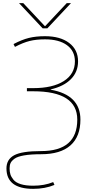

<svg xmlns="http://www.w3.org/2000/svg" viewBox="-20 -970 582 1220"><path d="M75 -672 66 -690Q119 -718 163.5 -729Q208 -740 266 -740Q363 -740 419.5 -697Q476 -654 476 -580Q476 -513 430.5 -467Q385 -421 302 -402V-400Q491 -367 491 -210Q491 -102 427.5 -46Q364 10 241 10Q175 10 132.5 17.5Q90 25 71.5 39Q53 53 47 66.5Q41 80 41 100Q41 121 46 137.5Q51 154 65.5 172Q80 190 111.5 200Q143 210 191 210Q262 210 318 187L326 205Q266 230 191 230Q21 230 21 100Q21 43 70 16.5Q119 -10 241 -10Q471 -10 471 -210Q471 -390 191 -390H151V-410H191Q315 -410 385.5 -455Q456 -500 456 -580Q456 -646 405.5 -683Q355 -720 266 -720Q210 -720 168 -709.5Q126 -699 75 -672ZM101 -950H128L265 -804H267L404 -950H431L281 -790H251Z"/></svg>

Font: M PLUS 1p Thin
Style: Regular
Weight: 250
Version: Version 1.062